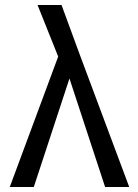

<svg xmlns="http://www.w3.org/2000/svg" viewBox="-20 -748 554 768"><path d="M225.1 -555 222.3 -497.8 130.2 -728H226.1L302.6 -520L496.9 0H400.4L245.5 -471.6H270.2L115.2 0H19.1Z"/></svg>

Font: Murecho Thin
Style: Regular
Weight: 100
Designer: Neil Summerour
Foundry: Positype
Version: Version 1.010